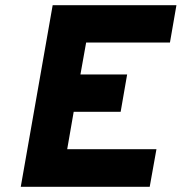

<svg xmlns="http://www.w3.org/2000/svg" viewBox="-20 -720 700 740"><path d="M60 0 183 -700H660L635 -556H312L290 -433H470L445 -289H264L239 -145H583L557 0Z"/></svg>

Font: Overpass Black
Style: Italic
Weight: 900
Italic angle: -10°
Designer: Delve Withrington, Dave Bailey, Thomas Jockin
Foundry: Delve Fonts LLC
Version: Version 4.000